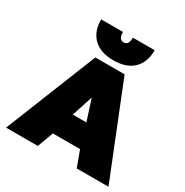

<svg xmlns="http://www.w3.org/2000/svg" viewBox="-207 -1105 1228 1273"><g transform="rotate(30 407.0 -468.5)"><path d="M202 -937H369Q369 -879 407 -879Q445 -879 445 -937H612Q612 -845 559 -793.5Q506 -742 407 -742Q308 -742 255 -793.5Q202 -845 202 -937ZM295 -699H519L799 0H556L511 -122H303L258 0H15ZM459 -296 407 -457 355 -296Z"/></g></svg>

Font: Prompt Black
Style: Regular
Weight: 900
Designer: Katatrad Team
Foundry: CadsonDemak
Version: Version 1.000